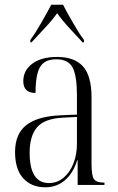

<svg xmlns="http://www.w3.org/2000/svg" viewBox="-20 -786 503 816"><path d="M172 10Q114 10 79 -28Q44 -66 44 -140Q44 -217 92 -254.5Q140 -292 238 -296L307 -299V-381Q307 -464 288.5 -499Q270 -534 219 -534Q170 -534 150.5 -501.5Q131 -469 131 -391Q79 -391 79 -441Q79 -487 117.5 -515.5Q156 -544 223 -544Q296 -544 332.5 -504Q369 -464 369 -372V-89Q369 -39 379.5 -24.5Q390 -10 421 -10H424V0H310V-105H308Q292 -52 257 -21Q222 10 172 10ZM188 -8Q223 -8 250 -30.5Q277 -53 292 -91Q307 -129 307 -175V-289L248 -286Q169 -282 137.5 -245Q106 -208 106 -137Q106 -8 188 -8ZM109 -616Q130 -645 155 -688.5Q180 -732 198 -766H248Q259 -744 274.5 -716.5Q290 -689 306 -662.5Q322 -636 337 -616V-606H331Q307 -632 275 -666.5Q243 -701 223 -730Q200 -698 171 -667.5Q142 -637 114 -606H109Z"/></svg>

Font: Noto Serif Display Condensed Light
Style: Regular
Weight: 300
Width: 3
Designer: Monotype Design Team
Foundry: Monotype Imaging Inc.
Version: Version 2.009